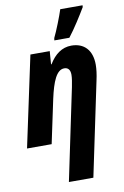

<svg xmlns="http://www.w3.org/2000/svg" viewBox="-108 -844 738 1144"><g transform="rotate(-10 261.0 -271.5)"><path d="M274 -606H365C404 -656 447 -725 475 -772L476 -783H341C328 -742 295 -658 276 -620ZM213 240H361L480 -327C488 -363 492 -395 492 -421C492 -511 443 -558 368 -558C311 -558 267 -525 233 -469H230L236 -548H119L2 0H151L207 -264C229 -365 256 -432 303 -432C326 -432 339 -417 339 -387C339 -367 334 -340 329 -314Z"/></g></svg>

Font: Noto Sans Display SemiCondensed Extra
Style: Italic
Weight: 800
Width: 4
Italic angle: -12°
Designer: Monotype Design Team
Foundry: Monotype Imaging Inc.
Version: Version 1.900